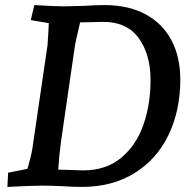

<svg xmlns="http://www.w3.org/2000/svg" viewBox="-20 -730 764 755"><path d="M12 -51 88 -66Q102 -114 107 -144L167 -553L170 -601L172 -639L101 -651L115 -710Q198 -705 232 -705L311 -707Q355 -710 391 -710Q485 -710 552 -674Q619 -638 654 -572Q689 -506 689 -417Q689 -295 642.5 -199Q596 -103 508.5 -49Q421 5 302 5Q263 5 225 2Q175 0 148 0Q107 0 9 5ZM242 -62 307 -60Q397 -60 456.5 -109.5Q516 -159 544 -239.5Q572 -320 572 -415Q572 -516 525.5 -580Q479 -644 386 -644L295 -642Q276 -563 273 -539L220 -174Q212 -115 209 -63Z"/></svg>

Font: Andada Pro SemiBold
Style: Italic
Weight: 600
Italic angle: -6.99998°
Designer: Carolina Giovagnoli
Foundry: Huerta Tipografica
Version: Version 3.005